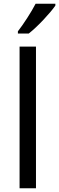

<svg xmlns="http://www.w3.org/2000/svg" viewBox="-20 -1010 317 1030"><path d="M277 -980V-990H171C148 -945 105 -879 76 -842V-830H134C181 -866 252 -943 277 -980ZM173 0V-760H85V0Z"/></svg>

Font: Noto Sans Caucasian Albanian
Style: Regular
Weight: 400
Designer: Monotype Design Team
Foundry: Monotype Imaging Inc.
Version: Version 2.005